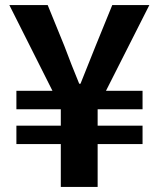

<svg xmlns="http://www.w3.org/2000/svg" viewBox="-20 -741 629 761"><path d="M221 0H367V-170H545V-243H367V-308H545V-381H400L572 -721H425L359 -559C339 -510 319 -460 299 -409H294C273 -459 254 -509 235 -559L169 -721H17L188 -381H45V-308H221V-243H45V-170H221Z"/></svg>

Font: Noto Sans JP
Style: Bold
Weight: 700
Designer: Ryoko NISHIZUKA  (kana, bopomofo & ideographs); Paul D. Hunt (Latin, Greek & Cyrillic); Sandoll Communications , Soo-you
Foundry: Adobe
Version: Version 2.002;hotconv 1.0.116;makeotfexe 2.5.65601